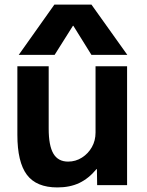

<svg xmlns="http://www.w3.org/2000/svg" viewBox="-20 -810 645 840"><path d="M231 10Q139 10 97.5 -45.5Q56 -101 56 -220V-520H193V-247Q193 -173 213.5 -138Q234 -103 278 -103Q311 -103 338.5 -120.5Q366 -138 382 -166.5Q398 -195 398 -230V-520H536V0H405L404 -70H402Q368 -29 327 -9.5Q286 10 231 10ZM62 -570 218 -790H380L537 -570H380L301 -697H299L219 -570Z"/></svg>

Font: M PLUS 2 Thin
Style: Bold
Weight: 700
Version: Version 1.001